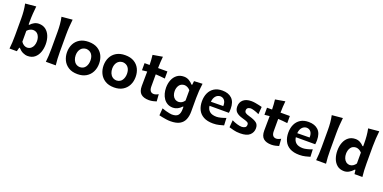

<svg xmlns="http://www.w3.org/2000/svg" viewBox="-10 -1930 6507 3259"><g transform="rotate(20 3243.5 -301.0)"><path d="M392.1 14.2Q349.1 14.2 305.4 -6.6Q261.7 -27.3 223.6 -70.3H212.9L194.8 0H62.5Q68.8 -59.6 72 -115.2Q75.2 -170.9 75.2 -239.7V-546.4Q75.2 -614.3 69.6 -679Q64 -743.7 50.3 -808.6L245.1 -826.7Q237.8 -760.7 232.9 -691.4Q228 -622.1 228 -546.4V-493.7H241.2Q269.5 -525.4 307.6 -545.9Q345.7 -566.4 390.1 -566.4Q463.4 -566.4 513.7 -528.1Q564 -489.7 589.8 -424.3Q615.7 -358.9 615.7 -276.9Q615.7 -199.7 591.6 -133.3Q567.4 -66.9 517.8 -26.4Q468.3 14.2 392.1 14.2ZM334.5 -116.7Q377 -118.7 404.5 -141.1Q432.1 -163.6 445.3 -199.2Q458.5 -234.9 458.5 -275.4Q458.5 -340.3 427.5 -386Q396.5 -431.6 333.5 -433.6Q306.6 -433.1 278.6 -419.4Q250.5 -405.8 228 -379.9V-183.1Q271 -119.6 334.5 -116.7Z M719.2 0Q725.6 -59.6 728.8 -115.2Q731.9 -170.9 731.9 -239.7V-546.4Q731.9 -614.3 726.3 -679Q720.7 -743.7 707 -808.6L901.9 -826.7Q894.5 -760.7 889.6 -691.4Q884.8 -622.1 884.8 -546.4V-239.7Q884.8 -170.9 887.9 -115.2Q891.1 -59.6 897.9 0Z M1293 14.2Q1193.8 14.2 1128.9 -26.9Q1064 -67.9 1032.2 -134.5Q1000.5 -201.2 1000.5 -277.8Q1000.5 -360.4 1033.9 -425.5Q1067.4 -490.7 1131.8 -528.6Q1196.3 -566.4 1289.6 -566.4Q1385.7 -566.4 1450.2 -528.1Q1514.6 -489.7 1547.1 -424.3Q1579.6 -358.9 1579.6 -277.8Q1579.6 -194.8 1545.9 -128.7Q1512.2 -62.5 1448 -24.2Q1383.8 14.2 1293 14.2ZM1292 -111.3Q1358.4 -114.3 1390.9 -162.4Q1423.3 -210.4 1423.3 -277.8Q1423.3 -349.1 1389.4 -392.3Q1355.5 -435.5 1292 -440.4Q1225.6 -437 1191.2 -391.8Q1156.7 -346.7 1156.7 -277.8Q1156.7 -234.4 1171.9 -197Q1187 -159.7 1217 -136.5Q1247.1 -113.3 1292 -111.3Z M1953.1 14.2Q1854 14.2 1789.1 -26.9Q1724.1 -67.9 1692.4 -134.5Q1660.6 -201.2 1660.6 -277.8Q1660.6 -360.4 1694.1 -425.5Q1727.5 -490.7 1792 -528.6Q1856.4 -566.4 1949.7 -566.4Q2045.9 -566.4 2110.4 -528.1Q2174.8 -489.7 2207.3 -424.3Q2239.7 -358.9 2239.7 -277.8Q2239.7 -194.8 2206.1 -128.7Q2172.4 -62.5 2108.2 -24.2Q2043.9 14.2 1953.1 14.2ZM1952.1 -111.3Q2018.6 -114.3 2051 -162.4Q2083.5 -210.4 2083.5 -277.8Q2083.5 -349.1 2049.6 -392.3Q2015.6 -435.5 1952.1 -440.4Q1885.7 -437 1851.3 -391.8Q1816.9 -346.7 1816.9 -277.8Q1816.9 -234.4 1832 -197Q1847.2 -159.7 1877.2 -136.5Q1907.2 -113.3 1952.1 -111.3Z M2584 14.2Q2489.3 14.2 2439.5 -28.6Q2389.6 -71.3 2389.6 -169.9Q2389.6 -233.9 2390.9 -299.1Q2392.1 -364.3 2392.6 -432.6L2301.3 -422.9V-551.3H2392.6Q2391.6 -599.1 2388.7 -641.6Q2385.7 -684.1 2380.4 -729.5L2557.1 -759.8Q2551.8 -704.6 2548.8 -656.7Q2545.9 -608.9 2545.4 -551.3H2713.9V-422.9Q2671.9 -428.2 2629.2 -431.9Q2586.4 -435.5 2544.9 -437.5V-217.3Q2544.9 -111.3 2627 -111.3Q2642.6 -111.3 2665.5 -118.9Q2688.5 -126.5 2708 -138.7L2717.3 -10.7Q2696.3 -2.9 2658.2 5.6Q2620.1 14.2 2584 14.2Z M3047.9 225.6Q3013.7 225.6 2974.6 220.2Q2935.5 214.8 2900.1 207.5Q2864.7 200.2 2841.3 194.8L2851.1 65.4Q2885.3 78.6 2922.4 88.6Q2959.5 98.6 2989.7 104.2Q3020 109.9 3033.2 109.9Q3113.3 109.9 3144.3 73Q3175.3 36.1 3175.3 -39.6V-81.1H3164.6Q3129.9 -42.5 3090.1 -23.7Q3050.3 -4.9 3011.2 -4.9Q2954.1 -4.9 2911.9 -28.1Q2869.6 -51.3 2841.8 -91.3Q2814 -131.3 2800 -181.9Q2786.1 -232.4 2786.1 -286.6Q2786.1 -363.3 2811.8 -426.5Q2837.4 -489.7 2887.7 -527.6Q2938 -565.4 3011.2 -565.4Q3059.6 -565.4 3101.1 -542.2Q3142.6 -519 3173.8 -481.9H3187L3194.8 -551.3L3346.2 -558.6Q3326.7 -425.3 3326.7 -294.4V-48.8Q3326.7 32.7 3301 94.7Q3275.4 156.7 3214.6 191.2Q3153.8 225.6 3047.9 225.6ZM3066.9 -129.9Q3131.8 -132.3 3172.4 -192.9V-379.9Q3150.9 -404.8 3123 -418.7Q3095.2 -432.6 3067.9 -433.1Q3005.4 -431.2 2974.4 -387Q2943.4 -342.8 2943.4 -281.2Q2943.4 -242.2 2956.5 -208Q2969.7 -173.8 2997.3 -152.6Q3024.9 -131.3 3066.9 -129.9Z M3740.7 14.2Q3634.8 14.2 3567.9 -23.2Q3501 -60.5 3469.2 -126.5Q3437.5 -192.4 3437.5 -277.8Q3437.5 -362.3 3467.8 -427.2Q3498 -492.2 3557.1 -529.3Q3616.2 -566.4 3703.1 -566.4Q3814.9 -566.4 3877.7 -506.1Q3940.4 -445.8 3940.4 -323.2Q3940.4 -300.8 3939 -283Q3937.5 -265.1 3935.1 -248H3585Q3591.8 -184.6 3634 -148.7Q3676.3 -112.8 3759.3 -112.8Q3789.6 -112.8 3836.7 -124.5Q3883.8 -136.2 3925.3 -152.8L3931.6 -20Q3897.5 -10.7 3849.6 1.7Q3801.8 14.2 3740.7 14.2ZM3806.2 -323.2Q3808.6 -389.2 3781.2 -425Q3753.9 -460.9 3704.6 -462.9Q3653.3 -460.4 3621.1 -422.6Q3588.9 -384.8 3584 -320.3Z M4230.5 14.2Q4164.1 14.2 4113.3 1.2Q4062.5 -11.7 4028.8 -21.5L4038.6 -151.4Q4083.5 -128.9 4133.1 -114Q4182.6 -99.1 4220.7 -99.1Q4253.4 -101.1 4277.3 -114.7Q4301.3 -128.4 4301.3 -167.5Q4301.3 -196.3 4275.1 -209.7Q4249 -223.1 4181.2 -241.7Q4108.4 -261.7 4069.6 -297.6Q4030.8 -333.5 4030.8 -399.4Q4030.8 -475.1 4082.3 -520.5Q4133.8 -565.9 4228 -565.9Q4260.7 -565.9 4297.9 -559.8Q4335 -553.7 4368.4 -545.9Q4401.9 -538.1 4423.8 -532.2L4413.6 -397.9Q4363.3 -422.4 4320.8 -434.3Q4278.3 -446.3 4258.3 -446.3Q4244.1 -445.3 4227.5 -440.2Q4210.9 -435.1 4199.5 -422.6Q4188 -410.2 4188 -385.7Q4188 -357.9 4208.7 -342Q4229.5 -326.2 4283.2 -312Q4372.1 -287.6 4414.6 -255.6Q4457 -223.6 4457 -157.7Q4457 -84 4403.6 -34.9Q4350.1 14.2 4230.5 14.2Z M4795.9 14.2Q4701.2 14.2 4651.4 -28.6Q4601.6 -71.3 4601.6 -169.9Q4601.6 -233.9 4602.8 -299.1Q4604 -364.3 4604.5 -432.6L4513.2 -422.9V-551.3H4604.5Q4603.5 -599.1 4600.6 -641.6Q4597.7 -684.1 4592.3 -729.5L4769 -759.8Q4763.7 -704.6 4760.7 -656.7Q4757.8 -608.9 4757.3 -551.3H4925.8V-422.9Q4883.8 -428.2 4841.1 -431.9Q4798.3 -435.5 4756.8 -437.5V-217.3Q4756.8 -111.3 4838.9 -111.3Q4854.5 -111.3 4877.4 -118.9Q4900.4 -126.5 4919.9 -138.7L4929.2 -10.7Q4908.2 -2.9 4870.1 5.6Q4832 14.2 4795.9 14.2Z M5300.3 14.2Q5194.3 14.2 5127.4 -23.2Q5060.5 -60.5 5028.8 -126.5Q4997.1 -192.4 4997.1 -277.8Q4997.1 -362.3 5027.3 -427.2Q5057.6 -492.2 5116.7 -529.3Q5175.8 -566.4 5262.7 -566.4Q5374.5 -566.4 5437.3 -506.1Q5500 -445.8 5500 -323.2Q5500 -300.8 5498.5 -283Q5497.1 -265.1 5494.6 -248H5144.5Q5151.4 -184.6 5193.6 -148.7Q5235.8 -112.8 5318.8 -112.8Q5349.1 -112.8 5396.2 -124.5Q5443.4 -136.2 5484.9 -152.8L5491.2 -20Q5457 -10.7 5409.2 1.7Q5361.3 14.2 5300.3 14.2ZM5365.7 -323.2Q5368.2 -389.2 5340.8 -425Q5313.5 -460.9 5264.2 -462.9Q5212.9 -460.4 5180.7 -422.6Q5148.4 -384.8 5143.6 -320.3Z M5601.1 0Q5607.4 -59.6 5610.6 -115.2Q5613.8 -170.9 5613.8 -239.7V-546.4Q5613.8 -614.3 5608.2 -679Q5602.5 -743.7 5588.9 -808.6L5783.7 -826.7Q5776.4 -760.7 5771.5 -691.4Q5766.6 -622.1 5766.6 -546.4V-239.7Q5766.6 -170.9 5769.8 -115.2Q5772.9 -59.6 5779.8 0Z M6107.4 14.2Q6031.7 14.2 5981.9 -26.4Q5932.1 -66.9 5908 -133.3Q5883.8 -199.7 5883.8 -276.9Q5883.8 -358.9 5909.7 -424.3Q5935.5 -489.7 5985.8 -528.1Q6036.1 -566.4 6109.4 -566.4Q6154.3 -566.4 6192.1 -545.9Q6230 -525.4 6257.8 -493.7H6271V-546.4Q6271 -614.3 6265.4 -679Q6259.8 -743.7 6246.1 -808.6L6440.9 -826.7Q6433.6 -760.7 6429 -691.4Q6424.3 -622.1 6424.3 -546.4V-239.7Q6424.3 -170.9 6427.2 -115.2Q6430.2 -59.6 6437 0H6294.4L6284.7 -73.7H6273.4Q6195.3 14.2 6107.4 14.2ZM6164.6 -116.7Q6228 -119.6 6271 -183.1V-379.9Q6248.5 -405.8 6220.7 -419.4Q6192.9 -433.1 6165.5 -433.6Q6102.5 -431.6 6071.5 -386Q6040.5 -340.3 6040.5 -275.4Q6040.5 -234.9 6054 -199.2Q6067.4 -163.6 6094.7 -141.1Q6122.1 -118.7 6164.6 -116.7Z"/></g></svg>

Font: Pinar-DS3-FD Bold
Style: Regular
Weight: 700
Designer: Amin Abedi
Version: Version 3.000